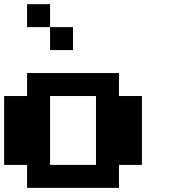

<svg xmlns="http://www.w3.org/2000/svg" viewBox="-20 -909 818 929"><path d="M111.1 -111.1H0V-444.4H111.1V-555.6H555.6V-444.4H666.7V-111.1H555.6V0H111.1ZM444.4 -444.4H222.2V-111.1H444.4ZM222.2 -777.8H111.1V-888.9H222.2ZM333.3 -666.7H222.2V-777.8H333.3Z"/></svg>

Font: Pixeloid Sans
Style: Bold
Weight: 700
Monospace: yes
Designer: GGBot
Version: 0.3